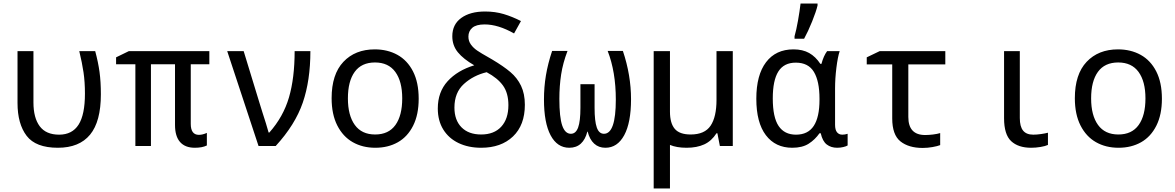

<svg xmlns="http://www.w3.org/2000/svg" viewBox="-20 -825 6640 1085"><path d="M79 -243V-536H169V-246Q169 -159 204.5 -111.5Q240 -64 314 -64Q388 -64 424 -120.5Q460 -177 460 -296Q460 -362 452 -416Q444 -470 428 -536H518Q535 -473 542.5 -418Q550 -363 550 -292Q550 -138 489 -64Q428 10 307 10Q182 10 130.5 -57.5Q79 -125 79 -243Z M969 -119V-462H833V0H745V-462H636V-501L708 -536H1163V-462H1058V-125Q1058 -63 1104 -63Q1125 -63 1149 -74V-3Q1123 10 1081 10Q1026 10 997.5 -22.5Q969 -55 969 -119Z M1264 -536H1357L1445 -248L1463 -190Q1485 -123 1498 -76H1502Q1581 -165 1613 -274.5Q1645 -384 1645 -536H1734Q1734 -370 1691 -245Q1648 -120 1538 0H1441Z M1854 -270Q1854 -405 1920.5 -475.5Q1987 -546 2098 -546Q2170 -546 2226 -515Q2282 -484 2314 -421.5Q2346 -359 2346 -267Q2346 -177 2314.5 -114.5Q2283 -52 2228 -21Q2173 10 2101 10Q2029 10 1973.5 -21.5Q1918 -53 1886 -116Q1854 -179 1854 -270ZM2253 -269Q2253 -365 2214 -418.5Q2175 -472 2099 -472Q2023 -472 1984.5 -419Q1946 -366 1946 -269Q1946 -173 1985 -119Q2024 -65 2100 -65Q2176 -65 2214.5 -118.5Q2253 -172 2253 -269Z M2454 -212Q2454 -305 2509.5 -366Q2565 -427 2660 -456Q2599 -491 2567.5 -529.5Q2536 -568 2536 -620Q2536 -687 2586.5 -723.5Q2637 -760 2721 -760Q2778 -760 2826.5 -745.5Q2875 -731 2924 -706L2885 -636Q2795 -687 2719 -687Q2671 -687 2649 -668Q2627 -649 2627 -618Q2627 -593 2641 -573.5Q2655 -554 2677 -539Q2699 -524 2742 -500L2761 -489Q2825 -451 2864 -418Q2903 -385 2924.5 -340Q2946 -295 2946 -233Q2946 -118 2879 -54Q2812 10 2699 10Q2627 10 2571.5 -16.5Q2516 -43 2485 -93Q2454 -143 2454 -212ZM2853 -231Q2853 -299 2822.5 -341.5Q2792 -384 2730 -417Q2655 -399 2601.5 -350.5Q2548 -302 2548 -217Q2548 -146 2588 -105.5Q2628 -65 2699 -65Q2772 -65 2812.5 -109Q2853 -153 2853 -231Z M3054 -263Q3054 -333 3065 -399Q3076 -465 3100 -537H3187Q3161 -469 3151 -404Q3141 -339 3141 -266Q3141 -163 3157 -116Q3173 -69 3206 -69Q3234 -69 3247 -104.5Q3260 -140 3260 -216V-349H3340V-216Q3340 -140 3352.5 -104.5Q3365 -69 3393 -69Q3460 -69 3460 -262Q3460 -419 3414 -537H3500Q3546 -400 3546 -264Q3546 -132 3507.5 -61Q3469 10 3401 10Q3363 10 3337.5 -13.5Q3312 -37 3301 -81H3299Q3288 -37 3262.5 -13.5Q3237 10 3197 10Q3129 10 3091.5 -60.5Q3054 -131 3054 -263Z M4121 -536V0H4048L4034 -72H4029Q4001 -28 3959.5 -9Q3918 10 3860 10Q3804 10 3766 -6V240H3674V-268V-536H3766V-194Q3766 -129 3793 -97Q3820 -65 3883 -65Q3962 -65 3995.5 -114.5Q4029 -164 4029 -261V-536Z M4254 -267Q4254 -401 4309 -473.5Q4364 -546 4464 -546Q4516 -546 4552.5 -525.5Q4589 -505 4616 -464H4622Q4634 -509 4654 -536H4725Q4714 -503 4706.5 -442Q4699 -381 4699 -326V-120Q4699 -91 4710 -77.5Q4721 -64 4740 -64Q4755 -64 4770 -69V-3Q4762 2 4745.5 6Q4729 10 4711 10Q4676 10 4652 -8.5Q4628 -27 4618 -72H4611Q4586 -36 4550 -13Q4514 10 4457 10Q4362 10 4308 -61Q4254 -132 4254 -267ZM4611 -261V-267Q4611 -366 4579.5 -418.5Q4548 -471 4477 -471Q4410 -471 4378.5 -421Q4347 -371 4347 -269Q4347 -162 4380 -113Q4413 -64 4478 -64Q4546 -64 4578.5 -113.5Q4611 -163 4611 -261ZM4470 -620Q4480 -655 4489.5 -708.5Q4499 -762 4504 -805H4600V-794Q4592 -760 4569.5 -704Q4547 -648 4524 -606H4470Z M5022 -156V-461H4878V-501L4951 -536H5322V-461H5113V-164Q5113 -62 5208 -62Q5229 -62 5253 -65Q5277 -68 5293 -73V-5Q5278 1 5250 6Q5222 11 5194 11Q5115 11 5068.5 -26Q5022 -63 5022 -156Z M5654 -157V-536H5743V-158Q5743 -110 5761.5 -87Q5780 -64 5819 -64Q5839 -64 5863 -67.5Q5887 -71 5902 -75V-6Q5887 1 5860 5.5Q5833 10 5807 10Q5734 10 5694 -27.5Q5654 -65 5654 -157Z M6054 -270Q6054 -405 6120.5 -475.5Q6187 -546 6298 -546Q6370 -546 6426 -515Q6482 -484 6514 -421.5Q6546 -359 6546 -267Q6546 -177 6514.5 -114.5Q6483 -52 6428 -21Q6373 10 6301 10Q6229 10 6173.5 -21.5Q6118 -53 6086 -116Q6054 -179 6054 -270ZM6453 -269Q6453 -365 6414 -418.5Q6375 -472 6299 -472Q6223 -472 6184.5 -419Q6146 -366 6146 -269Q6146 -173 6185 -119Q6224 -65 6300 -65Q6376 -65 6414.5 -118.5Q6453 -172 6453 -269Z"/></svg>

Font: Noto Sans Mono UI
Style: Regular
Weight: 400
Monospace: yes
Designer: Monotype Design team
Foundry: Monotype Imaging Inc.
Version: Version 1.000